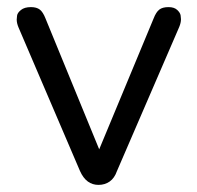

<svg xmlns="http://www.w3.org/2000/svg" viewBox="-20 -513 555 540"><path d="M257 7Q240 7 227 -2.5Q214 -12 205 -32L32 -436Q27 -448 27 -458Q27 -461 28 -469Q29 -477 39 -485Q49 -493 67 -493Q83 -493 92 -486Q101 -479 108 -461L259 -93L412 -461Q419 -479 428 -486Q437 -493 454 -493Q470 -493 478.5 -485Q487 -477 488 -469.5Q489 -462 489 -459Q489 -449 484 -437L309 -32Q302 -12 288.5 -2.5Q275 7 257 7Z"/></svg>

Font: Nunito
Style: Regular
Weight: 400
Designer: Vernon Adams
Foundry: Vernon Adams
Version: Version 3.602